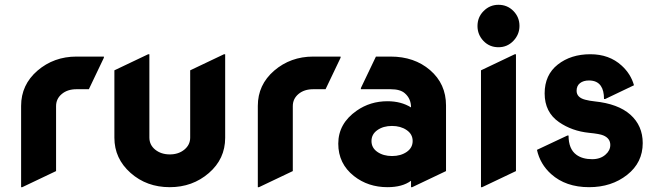

<svg xmlns="http://www.w3.org/2000/svg" viewBox="-20 -774 2731 804"><path d="M73.2 9.8H68.4V-330.6Q68.4 -418.9 136.7 -478Q205.6 -537.1 300.3 -537.1H415V-532.2L352.1 -400.4H300.3Q262.7 -400.4 238.8 -380.4Q214.8 -360.4 214.8 -329.6V-57.6Z M690.9 9.8Q594.2 9.8 526.9 -49.8Q459 -109.9 459 -197.3V-479.5L600.6 -546.9H605.5V-198.2Q605.5 -167 630.1 -147.2Q654.8 -127.4 691.2 -127.4Q727.5 -127.4 752 -147.5Q776.4 -167.5 776.4 -197.8V-479.5L918 -546.9H922.9V-196.8Q922.9 -108.4 854.5 -49.3Q786.1 9.8 690.9 9.8Z M1064.5 9.8H1059.6V-330.6Q1059.6 -418.9 1127.9 -478Q1196.8 -537.1 1291.5 -537.1H1406.2V-532.2L1343.3 -400.4H1291.5Q1253.9 -400.4 1230 -380.4Q1206.1 -360.4 1206.1 -329.6V-57.6Z M1683.6 -138.2Q1708 -155.3 1708 -183.6Q1708 -212.4 1682.6 -229.5Q1657.7 -246.6 1621.3 -246.6Q1585 -246.6 1560.3 -229.2Q1535.6 -211.9 1535.6 -183.3Q1535.6 -154.8 1560.5 -137.7Q1585.4 -120.6 1621.8 -120.6Q1658.2 -120.6 1683.6 -138.2ZM1706.1 9.8H1701.2V-17.1Q1665 9.8 1602.5 9.8Q1521.5 9.8 1462.4 -36.6Q1396.5 -88.4 1396.5 -172.4Q1396.5 -256.8 1473.6 -310.5Q1530.3 -350.1 1602.5 -350.1Q1659.7 -350.1 1701.2 -324.2Q1701.2 -361.3 1674.8 -383.8Q1655.8 -400.4 1615.7 -400.4H1491.2V-405.3L1554.2 -537.1H1615.7Q1714.8 -537.1 1780.8 -480.5Q1847.7 -422.9 1847.7 -332.5V-57.6Z M1999 9.8H1994.1V-479.5L2135.7 -546.9H2140.6V-57.6ZM2067.4 -753.9Q2104.5 -753.9 2129.9 -728Q2155.3 -702.1 2155.3 -665.5Q2155.3 -629.4 2129.4 -602.5Q2104 -576.2 2067.4 -576.2Q2029.8 -576.2 2004.6 -602.5Q1979.5 -628.9 1979.5 -665Q1979.5 -702.1 2004.9 -727.5Q2030.8 -753.9 2067.4 -753.9Z M2446.8 9.8Q2349.1 9.8 2288.1 -44.9Q2241.7 -86.4 2228.5 -146.5L2356 -206.5H2360.8Q2360.8 -149.9 2393.6 -126Q2418.9 -107.4 2459.5 -107.4Q2494.6 -107.4 2516.1 -127Q2535.6 -144 2535.6 -167Q2535.6 -194.8 2506.3 -207Q2491.7 -213.4 2446.8 -217.8Q2375 -225.1 2320.8 -262.7Q2260.7 -304.2 2260.7 -382.8Q2260.7 -460.4 2315.7 -503.7Q2370.6 -546.9 2452.1 -546.9Q2531.2 -546.9 2583 -499.5Q2621.6 -464.4 2634.8 -417L2514.2 -359.4H2509.3Q2509.3 -395 2496.1 -414.1Q2480.5 -437 2446.3 -437Q2422.9 -437 2408.7 -425.8Q2394.5 -414.6 2394.5 -394Q2394.5 -365.7 2430.7 -356.4Q2449.2 -351.6 2469.2 -349.6Q2568.4 -339.4 2619.6 -293.9Q2671.4 -247.6 2671.4 -174.8Q2671.4 -93.3 2606.4 -42Q2541 9.8 2446.8 9.8Z"/></svg>

Font: Nova Round
Style: Bold
Weight: 700
Designer: Wojciech Kalinowski "wmk69" (wmk69@o2.pl)
Foundry: Wojciech Kalinowski "wmk69" (wmk69@o2.pl)
Version: Version 3.1.0; 2021-05-23